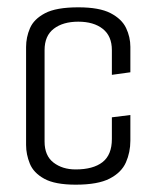

<svg xmlns="http://www.w3.org/2000/svg" viewBox="-20 -495 419 519"><path d="M184.8 4.2Q128.7 4.2 99.7 -11.8Q70.6 -27.8 60.6 -52.8Q50.5 -77.8 50.5 -103.1V-367.9Q50.5 -394.2 61 -418.7Q71.4 -443.2 101.6 -459.2Q131.8 -475.2 191.7 -475.2Q248.5 -475.2 278.8 -459.5Q309.2 -443.7 320.8 -419.3Q332.4 -394.8 332.4 -368.4V-299.6L282.4 -292.7V-359.6Q282.4 -397.6 257.8 -417Q233.3 -436.4 191.5 -436.4Q150.4 -436.4 125.5 -417.4Q100.5 -398.4 100.5 -359.6V-112.3Q100.5 -74.1 124.7 -55.5Q148.8 -37 184.5 -37Q231.8 -37 257.1 -56.7Q282.4 -76.4 282.4 -119.2V-177.9L332.4 -184.1V-114.9Q332.4 -83.3 320.4 -56.1Q308.4 -28.8 276.5 -12.3Q244.7 4.2 184.8 4.2Z"/></svg>

Font: Smooch Sans Thin
Style: Regular
Weight: 100
Designer: Robert E. Leuschke
Foundry: Robert E. Leuschke
Version: Version 1.010